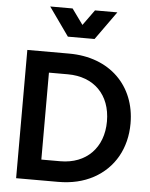

<svg xmlns="http://www.w3.org/2000/svg" viewBox="-64 -1059 868 1111"><g transform="rotate(5 370.0 -503.5)"><path d="M454 -842 572 -1007H442L377 -917L312 -1007H182L299 -842ZM315 0C394 0 462 -16 521 -48C637 -111 704 -228 704 -373C704 -592 551 -745 315 -745H72V0ZM208 -625H318C469 -625 567 -528 567 -373C567 -220 469 -120 318 -120H208Z"/></g></svg>

Font: Plus Jakarta Sans
Style: Bold
Weight: 700
Designer: Gumpita Rahayu
Foundry: Tokotype
Version: Version 2.071;gftools[0.9.30]